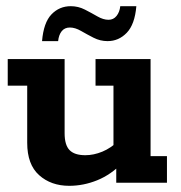

<svg xmlns="http://www.w3.org/2000/svg" viewBox="-20 -591 585 621"><path d="M204 10Q145 10 106.5 -24.5Q68 -59 68 -129V-314H5V-400H189V-160Q189 -122 205 -105.5Q221 -89 256 -89Q283 -89 311 -100.5Q339 -112 365 -137L347 -103V-314H289V-400H467V-86H520V0H356V-63L377 -65Q339 -26 294.5 -8Q250 10 204 10ZM328 -458Q304 -458 282.5 -469Q261 -480 242 -491Q223 -502 206 -502Q189 -502 179.5 -490Q170 -478 168 -458H116Q121 -518 146.5 -544.5Q172 -571 209 -571Q233 -571 254.5 -560Q276 -549 295 -538Q314 -527 331 -527Q347 -527 357 -539.5Q367 -552 369 -571H421Q416 -512 390 -485Q364 -458 328 -458Z"/></svg>

Font: Rokkitt SemiBold
Style: Bold
Weight: 700
Version: Version 3.103